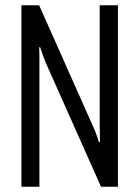

<svg xmlns="http://www.w3.org/2000/svg" viewBox="-20 -706 527 726"><path d="M61 0V-686H128L335 -221Q338 -215 341.5 -205.5Q345 -196 348.5 -186.5Q352 -177 354 -169H358Q358 -184 357.5 -201Q357 -218 357 -227V-686H426V0H362L152 -471Q148 -480 142.5 -496Q137 -512 132 -527H128Q129 -513 129 -494.5Q129 -476 129 -465V0Z"/></svg>

Font: Archivo ExtraCondensed Light
Style: Regular
Weight: 300
Width: 2
Designer: Hector Gatti
Foundry: Omnibus-Type
Version: Version 2.001